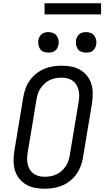

<svg xmlns="http://www.w3.org/2000/svg" viewBox="-20 -1144 640 1172"><path d="M254 8Q223 8 193.5 2.5Q164 -3 139.5 -17.5Q115 -32 97 -54.5Q79 -77 71 -105Q63 -133 63 -163.5Q63 -194 68 -225L122 -550Q126 -576 135.5 -602.5Q145 -629 161 -652Q177 -675 200 -693.5Q223 -712 248.5 -723Q274 -734 301.5 -738.5Q329 -743 355 -743Q386 -743 415.5 -737.5Q445 -732 469.5 -717.5Q494 -703 512 -680.5Q530 -658 538 -630Q546 -602 546 -571.5Q546 -541 541 -510L487 -185Q483 -159 473.5 -132.5Q464 -106 448 -83Q432 -60 409.5 -41.5Q387 -23 361 -12Q335 -1 307.5 3.5Q280 8 254 8ZM254 -65Q272 -65 290.5 -68.5Q309 -72 325.5 -80Q342 -88 356 -100.5Q370 -113 381 -129Q392 -145 397.5 -162Q403 -179 406 -197L460 -522Q463 -541 463.5 -559.5Q464 -578 459.5 -595.5Q455 -613 446 -627.5Q437 -642 422.5 -652Q408 -662 390.5 -666Q373 -670 355 -670Q337 -670 318.5 -666.5Q300 -663 283.5 -655Q267 -647 253 -634.5Q239 -622 228 -606Q217 -590 211.5 -573Q206 -556 203 -538L149 -213Q146 -194 145.5 -175.5Q145 -157 149.5 -139.5Q154 -122 163 -107.5Q172 -93 186.5 -83Q201 -73 218.5 -69Q236 -65 254 -65ZM505 -823Q490 -823 476.5 -828Q463 -833 455 -844.5Q447 -856 444.5 -870.5Q442 -885 444 -900Q446 -910 451.5 -920Q457 -930 465.5 -936.5Q474 -943 484.5 -945.5Q495 -948 506 -948Q521 -948 534.5 -942.5Q548 -937 556 -925.5Q564 -914 567 -899.5Q570 -885 567 -870Q565 -860 559.5 -850Q554 -840 545.5 -833.5Q537 -827 526.5 -825Q516 -823 505 -823ZM275 -823Q260 -823 246.5 -828Q233 -833 225 -844.5Q217 -856 214.5 -870.5Q212 -885 214 -900Q216 -910 221.5 -920Q227 -930 235.5 -936.5Q244 -943 254.5 -945.5Q265 -948 276 -948Q291 -948 304.5 -942.5Q318 -937 326 -925.5Q334 -914 337 -899.5Q340 -885 337 -870Q335 -860 329.5 -850Q324 -840 315.5 -833.5Q307 -827 296.5 -825Q286 -823 275 -823ZM252 -1056V-1124H597V-1056Z"/></svg>

Font: Iosevka Etoile
Style: Italic
Weight: 400
Italic angle: -9°
Designer: Belleve Invis
Foundry: Belleve Invis
Version: Version 22.1.2; ttfautohint (v1.8.4)